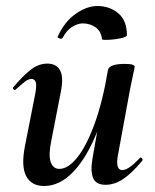

<svg xmlns="http://www.w3.org/2000/svg" viewBox="-20 -607 516 640"><path d="M127 13Q85 13 67.5 -19.5Q50 -52 63 -119L98 -297Q103 -326 98.5 -335Q94 -344 85 -344Q75 -344 62 -334Q49 -324 33 -309Q29 -305 25 -309Q21 -313 25 -317Q57 -355 83 -375Q109 -395 138 -395Q168 -395 180.5 -372Q193 -349 182 -297L151 -138Q141 -90 149 -67Q157 -44 178 -44Q207 -44 237.5 -82Q268 -120 295 -193.5Q322 -267 340 -374L358 -373Q339 -255 304 -168Q269 -81 224 -34Q179 13 127 13ZM332 9Q300 9 290.5 -13.5Q281 -36 288 -77L340 -374Q345 -394 396 -394Q416 -394 422.5 -391Q429 -388 429 -386Q429 -382 424 -360Q419 -338 414 -312L373 -89Q364 -40 388 -40Q398 -40 412.5 -50Q427 -60 446 -80Q449 -84 453 -79.5Q457 -75 454 -71Q418 -28 389.5 -9.5Q361 9 332 9ZM320 -477Q317 -503 298.5 -516Q280 -529 256 -529Q239 -529 220.5 -517.5Q202 -506 189 -481Q185 -476 178 -479Q171 -482 172 -484Q195 -535 232.5 -561Q270 -587 304 -587Q345 -587 374 -563Q403 -539 403 -490Q403 -485 390.5 -481.5Q378 -478 361.5 -476Q345 -474 332.5 -474Q320 -474 320 -477Z"/></svg>

Font: Cormorant Light
Style: Bold Italic
Weight: 700
Italic angle: -10°
Version: Version 4.000